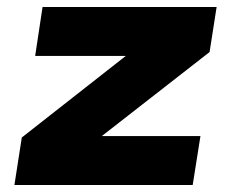

<svg xmlns="http://www.w3.org/2000/svg" viewBox="-20 -526 648 546"><path d="M21 0 42 -135 390 -408 371 -367H80L101 -506H596L576 -378L222 -102L241 -139H550L528 0Z"/></svg>

Font: Nunito Sans 7pt SemiExpanded Black
Style: Italic
Weight: 900
Width: 6
Italic angle: -9°
Designer: Vernon Adams
Foundry: Vernon Adams
Version: Version 3.101;gftools[0.9.27]